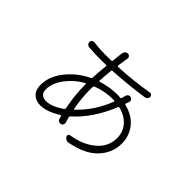

<svg xmlns="http://www.w3.org/2000/svg" viewBox="-123 -934 1247 1247"><g transform="rotate(45 500.0 -310.5)"><path d="M459 -151.4Q459 -148.4 461.4 -147.9Q463.9 -147.5 464.8 -149.4Q559.6 -239.3 608.4 -366.2Q609.4 -369.1 607.9 -371.6Q606.4 -374 603.5 -374Q599.6 -374 590.8 -374Q520.5 -374 451.2 -347.7Q444.3 -344.7 443.4 -337.9Q443.4 -328.1 443.4 -307.6Q443.4 -230.5 459 -151.4ZM398.4 -305.7V-317.4Q398.4 -320.3 396 -321.3Q393.6 -322.3 391.6 -321.3Q327.1 -285.2 283.2 -227.1Q239.3 -168.9 239.3 -111.3Q239.3 -84 253.9 -70.8Q268.6 -57.6 293.9 -57.6Q345.7 -57.6 414.1 -105.5Q419.9 -110.4 418.9 -117.2Q398.4 -216.8 398.4 -305.7ZM676.8 -426.8 671.9 -413.1Q669.9 -407.2 675.8 -405.3Q754.9 -385.7 796.4 -333Q837.9 -280.3 837.9 -210.9Q837.9 -126 777.3 -60.5Q716.8 4.9 590.8 29.3Q586.9 30.3 582 30.3Q563.5 30.3 551.8 12.7Q546.9 4.9 550.8 -2.9Q554.7 -10.7 563.5 -11.7Q663.1 -27.3 727.1 -81.1Q791 -134.8 791 -214.8Q791 -269.5 756.8 -309.6Q722.7 -349.6 662.1 -365.2Q655.3 -367.2 652.3 -360.4Q586.9 -198.2 476.6 -99.6Q470.7 -94.7 472.7 -87.9Q477.5 -70.3 483.4 -50.8Q486.3 -41 481.9 -32.2Q477.5 -23.4 467.8 -21Q458 -18.6 449.2 -22.9Q440.4 -27.3 437.5 -37.1Q434.6 -46.9 431.6 -58.6Q429.7 -63.5 424.8 -60.5Q346.7 -11.7 287.1 -11.7Q245.1 -11.7 219.7 -36.6Q194.3 -61.5 194.3 -107.4Q194.3 -186.5 252 -258.3Q309.6 -330.1 393.6 -370.1Q400.4 -373 400.4 -379.9Q402.3 -428.7 409.2 -493.2Q410.2 -500 402.3 -500Q384.8 -499 351.6 -499Q308.6 -499 246.1 -502.9Q235.4 -503.9 228.5 -511.2Q221.7 -518.6 221.7 -529.3Q221.7 -538.1 228.5 -544.4Q235.4 -550.8 245.1 -549.8Q308.6 -543 351.6 -543Q388.7 -543 407.2 -543.9Q415 -543.9 416 -551.8Q417 -564.5 419.4 -587.4Q421.9 -610.4 422.9 -619.1Q422.9 -622.1 423.8 -625Q424.8 -635.7 433.1 -644Q441.4 -652.3 452.1 -652.3Q462.9 -652.3 469.2 -644Q475.6 -635.7 473.6 -625Q472.7 -621.1 471.7 -617.2Q466.8 -585 461.9 -553.7Q461.9 -550.8 463.9 -548.3Q465.8 -545.9 468.8 -545.9Q608.4 -552.7 730.5 -574.2Q739.3 -576.2 746.1 -570.8Q752.9 -565.4 753.9 -555.7Q753.9 -545.9 747.6 -538.6Q741.2 -531.2 731.4 -529.3Q598.6 -509.8 461.9 -502Q455.1 -502 454.1 -495.1Q449.2 -449.2 446.3 -398.4Q446.3 -395.5 448.2 -394Q450.2 -392.6 453.1 -393.6Q526.4 -416 588.9 -416Q601.6 -416 619.1 -414.1Q626 -414.1 627.9 -419.9L631.8 -434.6Q633.8 -439.5 634.8 -447.3Q637.7 -457 646 -462.4Q654.3 -467.8 664.1 -465.3Q673.8 -462.9 678.7 -454.6Q683.6 -446.3 680.7 -436.5Q678.7 -431.6 676.8 -426.8Z"/></g></svg>

Font: Gen Jyuu Gothic Light
Style: Regular
Weight: 200
Designer: [Source Han Sans]
Ryoko NISHIZUKA  (kana & ideographs); Paul D. Hunt (Latin, Greek & Cyrillic); Wenlong ZHANG  (bopomofo
Version: Version 1.002.20150607